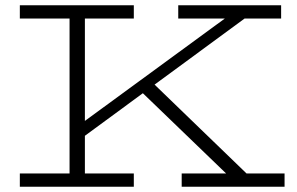

<svg xmlns="http://www.w3.org/2000/svg" viewBox="-20 -706 1122 726"><path d="M273 -172 263 -221 859 -657 924 -650ZM55 0V-50H486V0ZM243 -28V-658H301V-28ZM55 -636V-686H486V-636ZM667 0V-50H1056V0ZM861 -25 501 -372 549 -401 933 -30ZM654 -636V-686H1043V-636Z"/></svg>

Font: BioRhyme SemiExpanded Light
Style: Regular
Weight: 300
Width: 6
Designer: Aoife Mooney
Foundry: Aoife Mooney Type
Version: Version 1.600;gftools[0.9.33]